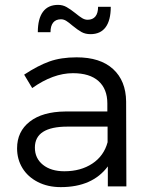

<svg xmlns="http://www.w3.org/2000/svg" viewBox="-20 -764 617 787"><path d="M422 -82Q359 3 229 3Q176 3 135 -18Q94 -39 72 -75Q50 -111 50 -156Q50 -225 102 -265.5Q154 -306 247 -307H420V-340Q420 -399 384 -431.5Q348 -464 279 -464Q198 -464 112 -403L79 -458Q135 -495 182.5 -512Q230 -529 294 -529Q391 -529 443.5 -481Q496 -433 497 -348L498 0H422ZM421 -181V-245H257Q123 -245 123 -159Q123 -115 156 -88.5Q189 -62 244 -62Q311 -62 358.5 -93.5Q406 -125 421 -181ZM289 -710Q306 -696 317 -689.5Q328 -683 339 -683Q360 -683 371 -696.5Q382 -710 382 -736H434Q434 -681 413 -652.5Q392 -624 351 -624Q330 -624 314.5 -632.5Q299 -641 277 -659Q262 -672 251.5 -678.5Q241 -685 230 -685Q209 -685 198 -671.5Q187 -658 187 -632H135Q135 -687 156 -715.5Q177 -744 218 -744Q237 -744 253 -735Q269 -726 289 -710Z"/></svg>

Font: Kalaa
Style: Regular
Weight: 400
Version: Version 1.20 June 5, 2016